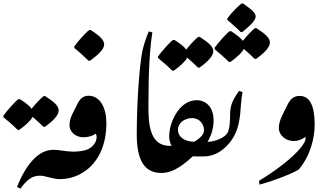

<svg xmlns="http://www.w3.org/2000/svg" viewBox="-99 -1008 1931 1119"><path d="M4 -251H13C55 -281 81 -307 91 -327C110 -311 131 -292 154 -269H163C216 -307 243 -339 243 -364C243 -391 217 -414 164 -448H156C143 -440 107 -402 85 -374C73 -392 49 -410 17 -430H8C-8 -420 -60 -361 -79 -334V-325C-53 -304 -25 -280 4 -251Z M20 91C57 42 85 16 134 16C165 16 200 33 230 33C293 33 347 -26 347 -93C347 -114 336 -125 314 -125C287 -125 244 -135 214 -135C169 -135 130 -115 95 -78C59 -41 27 14 0 82Z M417 -654H425C481 -693 508 -725 508 -748C508 -771 491 -794 430 -833H421C404 -822 351 -763 334 -737V-728C361 -707 389 -682 417 -654Z M251 36C310 36 373 14 422 -31C480 -84 521 -170 521 -291C521 -377 486 -450 417 -450C389 -450 369 -435 354 -406L324 -346C312 -322 306 -300 306 -278C306 -238 344 -208 386 -208C415 -208 439 -215 460 -229C463 -221 464 -215 464 -209C464 -194 459 -180 449 -167C425 -134 386 -124 314 -124C253 -124 197 -65 197 2C197 15 201 24 210 29C219 34 232 36 251 36Z M841 0C879 0 933 -25 933 -101C933 -139 919 -158 890 -158C769 -158 766 -295 766 -396C766 -587 774 -728 789 -819L768 -825C752 -786 740 -750 732 -716C718 -657 698 -445 698 -223C698 -76 742 0 841 0Z M905 -596H914C956 -626 982 -652 992 -672C1011 -656 1032 -637 1055 -614H1064C1117 -652 1144 -684 1144 -709C1144 -736 1118 -759 1065 -793H1057C1044 -785 1008 -747 986 -719C974 -737 950 -755 918 -775H909C893 -765 841 -706 822 -679V-670C848 -649 876 -625 905 -596Z M840 0C891 0 941 -20 1025 -97C1037 -97 1050 -96 1062 -96C1074 -96 1089 -97 1106 -99C1126 -101 1136 -119 1136 -151C1136 -164 1131 -176 1122 -180C1119 -181 1117 -182 1114 -182H1111C1134 -221 1146 -263 1146 -309C1146 -371 1111 -424 1047 -424C1008 -424 976 -405 950 -377C909 -332 887 -263 887 -214C887 -193 892 -174 901 -158H889C850 -158 797 -131 797 -57C797 -20 811 0 840 0ZM1033 -182C981 -182 938 -207 938 -253C938 -276 953 -295 972 -307C987 -315 1004 -320 1020 -320C1065 -320 1090 -283 1090 -250C1090 -226 1071 -204 1033 -182Z M1304 -821H1313C1367 -865 1391 -891 1391 -912C1391 -932 1370 -951 1317 -988H1310C1301 -984 1255 -941 1226 -900V-892C1233 -886 1288 -839 1304 -821ZM1235 -647H1244C1286 -677 1312 -703 1322 -723C1341 -707 1362 -688 1385 -665H1394C1447 -703 1474 -735 1474 -760C1474 -787 1448 -810 1395 -844H1387C1374 -836 1339 -798 1316 -770C1304 -787 1282 -804 1248 -826H1239C1223 -816 1171 -757 1152 -730V-721C1178 -700 1206 -676 1235 -647Z M1085 -96C1136 -96 1181 -116 1220 -155C1269 -204 1287 -256 1296 -309C1301 -337 1303 -366 1305 -395C1307 -422 1311 -455 1315 -471L1294 -478C1254 -421 1242 -393 1242 -335C1242 -291 1238 -260 1231 -242C1215 -201 1147 -183 1112 -181C1092 -180 1062 -163 1062 -127C1062 -104 1077 -96 1085 -96Z M1414 68C1503 44 1612 0 1642 -20C1712 -102 1735 -208 1735 -282C1735 -394 1705 -449 1647 -449C1617 -449 1595 -434 1579 -402L1546 -336C1533 -309 1526 -284 1526 -262C1526 -220 1566 -186 1613 -186C1635 -186 1657 -193 1680 -209C1682 -208 1682 -205 1682 -201C1682 -172 1635 -119 1563 -60C1519 -25 1467 12 1410 46Z"/></svg>

Font: Noto Nastaliq Urdu
Style: Regular
Weight: 400
Designer: Monotype Design Team (Patrick Giasson: type design, Kamal Mansour: OpenType code, Glenda Bellarosa). Updated by Simon Co
Foundry: Monotype Imaging Inc., Simon Cozens
Version: Version 3.009